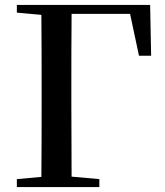

<svg xmlns="http://www.w3.org/2000/svg" viewBox="-20 -755 666 775"><path d="M48 -704 147 -695C148 -595 148 -495 148 -393V-336C148 -240 148 -140 147 -41L48 -32V0H381V-32L269 -42L268 -336V-393C268 -496 268 -598 269 -699H505L541 -530H590L586 -735H48Z"/></svg>

Font: Noto Serif CJK KR SemiBold
Style: Regular
Weight: 600
Designer: Ryoko NISHIZUKA 西塚涼子 (kana & ideographs); Frank Grießhammer (Latin, Greek & Cyrillic); Wenlong ZHANG 张文龙 (bopomofo); San
Foundry: Adobe
Version: Version 2.001;hotconv 1.1.0;makeotfexe 2.6.0